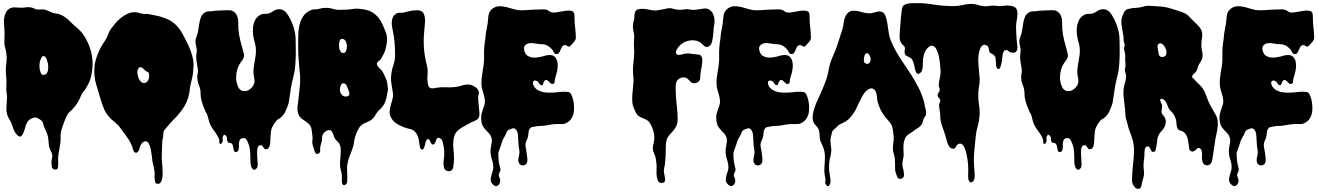

<svg xmlns="http://www.w3.org/2000/svg" viewBox="-20 -781 8445 1230"><path d="M238 -395Q234 -385 233 -366.5Q232 -348 235.5 -331.5Q239 -315 247.5 -305.5Q256 -296 272 -305Q276 -307 277 -308L280 -313Q285 -319 287 -330Q289 -341 289 -353.5Q289 -366 286 -379Q283 -392 279 -402Q271 -420 260 -422Q249 -424 238 -395ZM18 -352Q20 -373 22 -392.5Q24 -412 21 -435Q19 -455 13.5 -472.5Q8 -490 8 -510Q8 -531 9 -553Q10 -575 8 -595Q7 -611 5.5 -629Q4 -647 6.5 -664.5Q9 -682 16 -697.5Q23 -713 38 -724Q52 -734 72.5 -733.5Q93 -733 110 -732Q128 -731 147.5 -734Q167 -737 184 -732Q192 -730 198.5 -726.5Q205 -723 213 -721Q223 -719 232.5 -720Q242 -721 252 -721Q269 -721 288 -711.5Q307 -702 325 -697Q334 -695 342.5 -694Q351 -693 360 -690Q375 -685 389 -676Q403 -667 416 -656Q425 -648 433 -639.5Q441 -631 450 -623Q474 -603 491.5 -586Q509 -569 525 -542Q554 -493 566 -439Q574 -401 573 -363.5Q572 -326 562 -286Q557 -265 548.5 -248Q540 -231 529 -213Q524 -206 520 -200.5Q516 -195 510 -188Q504 -180 501 -172.5Q498 -165 494 -156Q486 -137 473 -117.5Q460 -98 446 -83Q438 -74 429 -66.5Q420 -59 413 -49Q408 -41 403.5 -30Q399 -19 395 -9Q394 -7 393 -4.5Q392 -2 391 0Q386 14 381 29Q376 44 372 58Q367 77 368 95.5Q369 114 367 133Q364 157 359 181.5Q354 206 352 231Q352 236 352.5 246Q353 256 353 266.5Q353 277 352 286.5Q351 296 348 300Q343 306 334 305.5Q325 305 319 300Q312 294 311.5 285Q311 276 310 268Q308 250 313 233Q318 216 311 199Q306 186 300 174Q294 162 293 148Q292 129 289.5 108.5Q287 88 280 71Q275 59 269.5 48Q264 37 260 25Q257 14 255 6Q253 -2 244 -10Q232 -19 219.5 -25Q207 -31 192 -26Q178 -22 167 -12.5Q156 -3 150 11Q146 19 143 30.5Q140 42 136 54Q132 66 127 76.5Q122 87 114 92Q108 96 100.5 92Q93 88 86.5 80.5Q80 73 75 64Q70 55 68 50Q65 42 62 33Q59 24 56 16Q51 1 42.5 -12Q34 -25 29 -39Q20 -62 21 -88.5Q22 -115 24 -139Q27 -162 22 -188Q19 -208 20.5 -229Q22 -250 21 -270Q20 -290 18 -310Q16 -330 18 -352Z M636 -495Q644 -507 651.5 -518.5Q659 -530 665 -543Q671 -557 676 -569.5Q681 -582 690 -595Q703 -613 719 -632Q735 -651 754.5 -666.5Q774 -682 796 -692.5Q818 -703 842 -703Q854 -703 864.5 -700Q875 -697 886 -694Q899 -691 911 -691.5Q923 -692 935 -690Q956 -686 978.5 -681.5Q1001 -677 1022.5 -670Q1044 -663 1063.5 -653Q1083 -643 1100 -628Q1129 -601 1148 -566.5Q1167 -532 1184 -497Q1194 -476 1202 -454Q1210 -432 1215 -409Q1221 -386 1220 -364Q1219 -342 1217 -318Q1215 -297 1210 -278Q1205 -259 1201 -239Q1197 -221 1195 -202Q1193 -183 1188 -165Q1177 -122 1151.5 -85Q1126 -48 1094 -17Q1089 -12 1084.5 -7Q1080 -2 1075 3Q1069 10 1063.5 16.5Q1058 23 1052 30L1038 46Q1031 54 1028 63Q1026 72 1026 81.5Q1026 91 1024 100Q1022 109 1020.5 117Q1019 125 1019 133Q1019 159 1017.5 183Q1016 207 1016 233Q1016 239 1017.5 254.5Q1019 270 1020.5 289Q1022 308 1022 328.5Q1022 349 1018.5 365Q1015 381 1007.5 390Q1000 399 986 396Q976 394 974 385Q972 376 971 368Q969 354 970.5 339.5Q972 325 969 311Q967 299 964.5 287Q962 275 959 264Q956 253 955.5 242.5Q955 232 953 221Q950 201 946.5 179Q943 157 934 140Q923 120 907 125Q891 130 882 147Q879 152 876.5 162Q874 172 870 181Q866 190 859.5 195Q853 200 843 195Q837 192 833 178.5Q829 165 827 158Q815 126 793.5 97.5Q772 69 752 40Q740 22 723 8.5Q706 -5 691 -19Q659 -51 645.5 -85Q632 -119 620 -160Q608 -201 596 -241Q584 -281 584 -326Q584 -371 598.5 -414Q613 -457 636 -495ZM866 -342Q861 -334 860.5 -322.5Q860 -311 862.5 -298.5Q865 -286 870 -275.5Q875 -265 881 -259Q889 -251 897 -249.5Q905 -248 912.5 -251Q920 -254 925.5 -261Q931 -268 933 -277Q935 -284 935.5 -292.5Q936 -301 934 -308Q931 -319 927.5 -319.5Q924 -320 916 -325Q911 -328 905 -334.5Q899 -341 892 -345.5Q885 -350 878.5 -350.5Q872 -351 866 -342Z M1247 -340Q1242 -370 1238.5 -393.5Q1235 -417 1240 -448Q1241 -458 1240 -466.5Q1239 -475 1237 -483.5Q1235 -492 1233.5 -500Q1232 -508 1232 -518Q1233 -532 1238 -543.5Q1243 -555 1247 -571Q1250 -585 1252.5 -603.5Q1255 -622 1258.5 -640.5Q1262 -659 1269.5 -675Q1277 -691 1291 -700Q1302 -708 1316 -708Q1330 -708 1343 -710Q1363 -713 1383 -713.5Q1403 -714 1423 -715Q1440 -716 1454 -715Q1468 -714 1482 -703Q1494 -692 1499 -679Q1504 -666 1505.5 -652Q1507 -638 1506.5 -623Q1506 -608 1507 -594Q1511 -555 1520.5 -517.5Q1530 -480 1541 -442Q1545 -429 1543 -419.5Q1541 -410 1536.5 -402Q1532 -394 1525.5 -386Q1519 -378 1513 -368Q1496 -336 1493 -296.5Q1490 -257 1506 -224Q1514 -207 1527.5 -201Q1541 -195 1556 -198Q1571 -201 1584 -211.5Q1597 -222 1604 -236Q1609 -246 1610 -253.5Q1611 -261 1610.5 -268.5Q1610 -276 1608 -284Q1606 -292 1605 -301Q1602 -321 1604.5 -340.5Q1607 -360 1610 -379Q1613 -399 1616 -415Q1619 -431 1619.5 -446Q1620 -461 1618.5 -476.5Q1617 -492 1611 -512Q1605 -532 1601.5 -557.5Q1598 -583 1601 -607.5Q1604 -632 1614.5 -652.5Q1625 -673 1646 -685Q1660 -693 1675.5 -692Q1691 -691 1705 -696Q1719 -701 1731 -710Q1743 -719 1759 -721Q1795 -726 1817 -696Q1841 -663 1857 -618Q1873 -573 1874 -532Q1875 -490 1875 -449.5Q1875 -409 1872 -368Q1870 -330 1861 -296Q1852 -262 1845 -225Q1841 -203 1838.5 -181.5Q1836 -160 1832 -138Q1831 -133 1830.5 -127.5Q1830 -122 1828 -117Q1821 -94 1810 -70Q1799 -46 1780 -29Q1773 -23 1765 -19Q1757 -15 1751 -8Q1744 0 1737 10.5Q1730 21 1725 31Q1719 42 1717 55.5Q1715 69 1714 81Q1712 99 1712 120Q1712 141 1706 158Q1704 165 1696.5 171Q1689 177 1681 175Q1675 174 1672 170L1666 161Q1663 156 1659.5 152.5Q1656 149 1651 149Q1633 149 1629.5 168.5Q1626 188 1627.5 213Q1629 238 1630.5 262.5Q1632 287 1625 296Q1617 306 1610.5 306.5Q1604 307 1599 302Q1594 297 1590.5 288.5Q1587 280 1586 272Q1584 256 1584 240Q1584 224 1583.5 208Q1583 192 1581 176Q1579 160 1573 144Q1568 130 1560.5 115.5Q1553 101 1534 104Q1523 106 1519 111.5Q1515 117 1512 128Q1510 135 1510.5 145Q1511 155 1510.5 164.5Q1510 174 1507 182Q1504 190 1495 192Q1485 195 1481 188.5Q1477 182 1476 172L1472 154Q1471 144 1465 139Q1458 134 1450.5 134.5Q1443 135 1438 126Q1433 118 1434.5 109.5Q1436 101 1431 93Q1424 82 1417.5 83Q1411 84 1408 93Q1404 103 1406.5 113Q1409 123 1403 132Q1401 135 1398 139Q1395 143 1390 140Q1385 138 1385 132V121Q1385 115 1382.5 109Q1380 103 1378 98Q1373 88 1367 78.5Q1361 69 1354 60Q1322 21 1313 -28Q1310 -44 1303.5 -54Q1297 -64 1292 -77Q1281 -103 1273 -129.5Q1265 -156 1265 -185Q1265 -210 1255 -233.5Q1245 -257 1244 -283Q1243 -300 1246.5 -312Q1250 -324 1247 -340Z M1896 -364Q1890 -424 1890 -484Q1890 -515 1890.5 -550.5Q1891 -586 1898 -618.5Q1905 -651 1922.5 -677Q1940 -703 1973 -717Q1981 -720 1987 -720.5Q1993 -721 2001 -721Q2009 -721 2016 -722.5Q2023 -724 2031 -726Q2045 -730 2061.5 -730.5Q2078 -731 2092 -729Q2100 -728 2108 -725.5Q2116 -723 2124 -721Q2141 -717 2159 -718Q2177 -719 2194 -719Q2215 -719 2236 -723Q2257 -727 2278 -725Q2310 -723 2339 -714Q2368 -705 2391 -682Q2413 -661 2426.5 -632.5Q2440 -604 2451 -576Q2462 -547 2459 -515Q2456 -483 2446 -454Q2441 -440 2434 -427.5Q2427 -415 2420 -403Q2417 -398 2412 -395L2404 -388Q2399 -384 2396 -379.5Q2393 -375 2395 -368Q2397 -358 2407.5 -348Q2418 -338 2425 -330Q2434 -318 2441 -302.5Q2448 -287 2454 -273Q2459 -260 2461.5 -244Q2464 -228 2465 -214Q2466 -206 2464 -197Q2462 -188 2460 -180V-178Q2459 -167 2456.5 -157.5Q2454 -148 2451 -138Q2444 -114 2426 -93Q2421 -86 2413.5 -80Q2406 -74 2400 -67Q2394 -59 2389 -50.5Q2384 -42 2379 -34Q2368 -18 2353.5 -9.5Q2339 -1 2321 6Q2292 17 2277.5 42.5Q2263 68 2255 96Q2251 109 2249.5 121.5Q2248 134 2245 147Q2242 161 2237 174.5Q2232 188 2227 201Q2221 217 2215.5 231.5Q2210 246 2207 263Q2202 284 2203.5 306.5Q2205 329 2205 352Q2205 365 2204 382Q2203 399 2189 404Q2181 407 2177 403Q2173 399 2171.5 392.5Q2170 386 2170 378V365Q2172 339 2165 316Q2158 293 2158 267Q2158 253 2159.5 239.5Q2161 226 2162 212Q2163 197 2163 180Q2163 163 2158 149Q2154 136 2145 128Q2136 120 2128 110Q2120 99 2116.5 84.5Q2113 70 2104 59Q2098 53 2091 52.5Q2084 52 2076.5 55Q2069 58 2062.5 63.5Q2056 69 2052 74Q2043 87 2043.5 103Q2044 119 2039 133Q2036 143 2033.5 152.5Q2031 162 2031 173V188Q2031 196 2023 201Q2015 207 2009 205Q2003 203 1999.5 197Q1996 191 1993.5 183.5Q1991 176 1990 170Q1988 162 1985 153.5Q1982 145 1981 136Q1980 125 1981.5 114.5Q1983 104 1982 93Q1980 71 1976 48Q1972 25 1955 10Q1946 2 1936 -4.5Q1926 -11 1917 -17.5Q1908 -24 1901 -33Q1894 -42 1890 -54Q1883 -77 1886.5 -100.5Q1890 -124 1892 -147Q1895 -179 1899 -210Q1903 -241 1903 -273Q1903 -296 1900.5 -318.5Q1898 -341 1896 -364ZM2158 -199Q2160 -182 2173 -170.5Q2186 -159 2205 -164Q2213 -166 2216 -171Q2219 -176 2218 -183Q2217 -190 2214.5 -197Q2212 -204 2210 -210Q2207 -218 2201 -231.5Q2195 -245 2184 -247Q2175 -249 2170 -244Q2165 -239 2162 -230.5Q2159 -222 2158 -213.5Q2157 -205 2158 -199ZM2152 -478Q2153 -464 2162.5 -450Q2172 -436 2188 -444Q2193 -447 2196 -453Q2199 -459 2200.5 -466.5Q2202 -474 2202.5 -481.5Q2203 -489 2202 -494Q2201 -500 2198.5 -507.5Q2196 -515 2192 -521Q2188 -527 2181.5 -530Q2175 -533 2167 -531Q2159 -529 2157 -522.5Q2155 -516 2153 -508Q2152 -503 2152 -498V-488Z M2486 -298Q2489 -332 2500 -363.5Q2511 -395 2511 -430Q2511 -468 2508 -506Q2505 -544 2497 -581Q2494 -595 2491.5 -611Q2489 -627 2490 -642.5Q2491 -658 2497 -671Q2503 -684 2517 -693Q2528 -700 2541.5 -699Q2555 -698 2567 -701Q2581 -704 2593.5 -707.5Q2606 -711 2620 -713Q2632 -714 2643.5 -715Q2655 -716 2665.5 -714Q2676 -712 2684.5 -706Q2693 -700 2697 -687Q2705 -664 2702.5 -635Q2700 -606 2698 -583Q2692 -526 2696 -472.5Q2700 -419 2714 -365Q2722 -336 2719 -307Q2716 -278 2720 -248Q2722 -233 2727 -225.5Q2732 -218 2740 -216Q2748 -214 2758 -215.5Q2768 -217 2779 -219Q2807 -224 2834.5 -222Q2862 -220 2891 -223Q2916 -225 2938.5 -233Q2961 -241 2987 -239Q3003 -237 3021.5 -225.5Q3040 -214 3046 -198Q3050 -188 3047.5 -181.5Q3045 -175 3044 -166Q3042 -152 3044 -136.5Q3046 -121 3047 -106Q3047 -98 3048.5 -86Q3050 -74 3051 -62Q3052 -50 3050.5 -39Q3049 -28 3043 -21Q3036 -13 3020.5 -6.5Q3005 0 2995 5L2941 35Q2898 59 2889 95Q2880 131 2885 176Q2888 202 2888.5 234Q2889 266 2883 292Q2880 306 2871 311.5Q2862 317 2852 316Q2842 315 2833.5 307.5Q2825 300 2823 286Q2819 265 2822.5 244.5Q2826 224 2826 204Q2826 192 2825 180Q2824 168 2822 156Q2820 144 2816 128.5Q2812 113 2801 106Q2794 101 2787 102Q2780 103 2776 111Q2773 118 2771 125Q2769 132 2764 139Q2759 147 2752.5 145Q2746 143 2741 136Q2737 130 2735 122.5Q2733 115 2725 111Q2719 108 2715.5 112.5Q2712 117 2709 123.5Q2706 130 2704.5 137.5Q2703 145 2702 148Q2700 153 2698 161.5Q2696 170 2691 174Q2685 179 2680.5 177Q2676 175 2673.5 170.5Q2671 166 2669.5 159.5Q2668 153 2668 149Q2666 132 2662.5 113Q2659 94 2650 78Q2641 63 2630.5 55.5Q2620 48 2606 45Q2602 44 2598 43.5Q2594 43 2589 41Q2559 33 2528 15.5Q2497 -2 2483 -32Q2474 -51 2476.5 -70.5Q2479 -90 2484 -109Q2489 -128 2494.5 -147Q2500 -166 2497 -186Q2493 -215 2488 -242Q2483 -269 2486 -298Z M3078 -363Q3082 -391 3081 -419.5Q3080 -448 3082 -477Q3083 -491 3085 -505L3089 -533Q3091 -559 3095 -582Q3099 -605 3104 -630Q3106 -643 3106.5 -655.5Q3107 -668 3109 -680Q3111 -692 3116 -703Q3121 -714 3132 -723Q3153 -740 3176 -741Q3199 -742 3223 -736Q3247 -730 3271 -722.5Q3295 -715 3317 -715Q3343 -715 3371.5 -717.5Q3400 -720 3428 -720Q3442 -720 3456.5 -721Q3471 -722 3483 -718Q3494 -714 3500 -708.5Q3506 -703 3519 -701Q3533 -699 3556.5 -704Q3580 -709 3602.5 -712Q3625 -715 3642 -711Q3659 -707 3660 -685Q3661 -668 3661 -651.5Q3661 -635 3663 -618Q3668 -580 3669 -542Q3670 -528 3659 -514.5Q3648 -501 3638 -491Q3634 -487 3630.5 -484.5Q3627 -482 3621 -483Q3615 -484 3611 -488Q3607 -492 3601 -492Q3587 -492 3581 -482Q3575 -472 3570.5 -460.5Q3566 -449 3559.5 -440.5Q3553 -432 3538 -436Q3532 -438 3529 -444Q3526 -450 3523 -455Q3520 -461 3516 -465L3507 -474Q3484 -498 3449 -498Q3436 -498 3421.5 -500.5Q3407 -503 3392.5 -504.5Q3378 -506 3365.5 -503Q3353 -500 3344 -490Q3336 -481 3337 -467.5Q3338 -454 3344 -443Q3351 -428 3364.5 -421Q3378 -414 3393.5 -412.5Q3409 -411 3425 -413.5Q3441 -416 3454 -419Q3463 -422 3474.5 -425Q3486 -428 3497 -428.5Q3508 -429 3518 -426.5Q3528 -424 3536 -415Q3547 -402 3550.5 -385Q3554 -368 3552.5 -350Q3551 -332 3546.5 -314.5Q3542 -297 3537 -282Q3534 -271 3533.5 -258Q3533 -245 3520 -243Q3512 -242 3505.5 -249Q3499 -256 3492.5 -262Q3486 -268 3479 -269Q3472 -270 3464 -257Q3461 -252 3460.5 -246.5Q3460 -241 3455 -237Q3450 -234 3446.5 -235Q3443 -236 3439.5 -240Q3436 -244 3433 -248Q3430 -252 3428 -255Q3422 -263 3410.5 -265Q3399 -267 3394 -255Q3392 -248 3395 -240Q3398 -232 3401 -227Q3411 -212 3426 -203.5Q3441 -195 3457.5 -191.5Q3474 -188 3492 -187.5Q3510 -187 3526 -188Q3551 -190 3575.5 -192.5Q3600 -195 3625 -191H3623Q3633 -188 3639 -177Q3646 -163 3650.5 -146Q3655 -129 3656.5 -111Q3658 -93 3657 -75Q3656 -57 3651 -43Q3639 -8 3608 7Q3599 12 3590.5 13Q3582 14 3571 14Q3562 14 3553.5 13.5Q3545 13 3535 14Q3511 16 3486.5 21Q3462 26 3437 26Q3423 26 3410 29Q3399 31 3389 33Q3379 35 3372 46Q3366 57 3365.5 70Q3365 83 3362 95Q3360 106 3354.5 116.5Q3349 127 3347 138Q3345 150 3347.5 162.5Q3350 175 3352 186Q3354 195 3354.5 204.5Q3355 214 3357 224Q3358 231 3358.5 239Q3359 247 3358 254Q3356 265 3349 271Q3342 277 3333.5 278.5Q3325 280 3316.5 276Q3308 272 3304 262Q3298 248 3301.5 233.5Q3305 219 3307 205Q3309 189 3306 175.5Q3303 162 3302 147Q3301 139 3301 132Q3301 125 3300 117Q3299 109 3299 99Q3299 89 3297.5 79Q3296 69 3292.5 60.5Q3289 52 3282 46Q3274 39 3264 41.5Q3254 44 3245 48Q3229 54 3224.5 68.5Q3220 83 3211 96Q3200 113 3195 131Q3190 149 3182 169Q3180 176 3177.5 182.5Q3175 189 3173 196Q3171 205 3172.5 215.5Q3174 226 3174 237Q3174 253 3179 273Q3181 284 3184.5 295.5Q3188 307 3183 318Q3180 326 3177 331Q3174 336 3176 346Q3177 352 3180 358Q3183 364 3184 371Q3186 379 3182 390Q3178 401 3171 406Q3161 414 3151.5 410Q3142 406 3135 398Q3122 383 3123.5 367.5Q3125 352 3130 335Q3134 322 3137.5 310.5Q3141 299 3140 285Q3139 269 3135.5 255Q3132 241 3127 226Q3118 192 3126 155Q3128 143 3130 131.5Q3132 120 3130 108Q3125 85 3111 71.5Q3097 58 3083 41Q3069 24 3065 2.5Q3061 -19 3063 -40Q3065 -54 3069.5 -68.5Q3074 -83 3079 -96Q3086 -113 3086.5 -127.5Q3087 -142 3083 -159Q3078 -181 3071 -202.5Q3064 -224 3064 -247Q3064 -276 3069 -305Q3074 -334 3078 -363Z M4042 -428Q4044 -453 4042 -477Q4040 -501 4042 -526Q4045 -552 4039 -576.5Q4033 -601 4035 -626Q4036 -634 4038.5 -642.5Q4041 -651 4043 -659Q4044 -667 4044 -676Q4044 -685 4046 -694Q4050 -716 4066.5 -721Q4083 -726 4105 -724Q4127 -722 4149 -717Q4171 -712 4186 -714Q4203 -716 4221 -720Q4239 -724 4255 -727Q4275 -731 4294 -724.5Q4313 -718 4333 -718Q4344 -718 4354 -719Q4364 -720 4375 -722Q4386 -723 4394 -721Q4402 -719 4413 -718Q4433 -717 4451 -720.5Q4469 -724 4487 -726Q4508 -729 4523 -720Q4538 -711 4546 -695.5Q4554 -680 4556.5 -661.5Q4559 -643 4556 -626Q4552 -606 4551 -588Q4550 -570 4548 -550Q4546 -535 4542.5 -517.5Q4539 -500 4527 -489Q4519 -481 4512 -480Q4505 -479 4498.5 -482.5Q4492 -486 4485.5 -492Q4479 -498 4473 -504Q4462 -514 4447 -518.5Q4432 -523 4416 -523Q4400 -523 4384.5 -518.5Q4369 -514 4357 -507Q4343 -499 4329.5 -483.5Q4316 -468 4311.5 -454Q4307 -440 4315.5 -432.5Q4324 -425 4354 -434Q4374 -440 4391.5 -438.5Q4409 -437 4430 -434Q4441 -432 4453.5 -431.5Q4466 -431 4473 -420Q4481 -407 4479 -387Q4477 -367 4475 -354Q4472 -336 4469 -319.5Q4466 -303 4466 -284Q4466 -267 4453 -256.5Q4440 -246 4422 -248Q4413 -249 4407 -254.5Q4401 -260 4395.5 -266Q4390 -272 4384 -277Q4378 -282 4370 -284Q4354 -288 4336 -279.5Q4318 -271 4313 -255Q4307 -234 4308.5 -203Q4310 -172 4311 -150Q4313 -125 4316 -101Q4319 -77 4320 -51Q4322 -25 4320.5 -3.5Q4319 18 4305 40Q4294 57 4277.5 73.5Q4261 90 4253 108Q4247 123 4246 143.5Q4245 164 4245 180Q4245 199 4244 218Q4243 237 4241 257Q4240 274 4235.5 292Q4231 310 4234 328Q4235 334 4237.5 343.5Q4240 353 4241 362.5Q4242 372 4239 380Q4236 388 4226 390Q4206 395 4197.5 381Q4189 367 4187 347Q4185 327 4186 306Q4187 285 4186 275Q4184 261 4183 248.5Q4182 236 4178 222Q4174 210 4169 198.5Q4164 187 4162 175Q4161 163 4164 151.5Q4167 140 4169 128Q4174 102 4169.5 76Q4165 50 4154 27Q4142 0 4127.5 -9.5Q4113 -19 4087 -29Q4065 -37 4054 -59Q4042 -82 4036 -100Q4030 -118 4030 -145Q4030 -169 4032.5 -192.5Q4035 -216 4037 -240Q4040 -265 4037.5 -287Q4035 -309 4035 -333Q4035 -357 4038 -380.5Q4041 -404 4042 -428Z M4584 -363Q4588 -391 4587 -419.5Q4586 -448 4588 -477Q4589 -491 4591 -505L4595 -533Q4597 -559 4601 -582Q4605 -605 4610 -630Q4612 -643 4612.5 -655.5Q4613 -668 4615 -680Q4617 -692 4622 -703Q4627 -714 4638 -723Q4659 -740 4682 -741Q4705 -742 4729 -736Q4753 -730 4777 -722.5Q4801 -715 4823 -715Q4849 -715 4877.5 -717.5Q4906 -720 4934 -720Q4948 -720 4962.5 -721Q4977 -722 4989 -718Q5000 -714 5006 -708.5Q5012 -703 5025 -701Q5039 -699 5062.5 -704Q5086 -709 5108.5 -712Q5131 -715 5148 -711Q5165 -707 5166 -685Q5167 -668 5167 -651.5Q5167 -635 5169 -618Q5174 -580 5175 -542Q5176 -528 5165 -514.5Q5154 -501 5144 -491Q5140 -487 5136.5 -484.5Q5133 -482 5127 -483Q5121 -484 5117 -488Q5113 -492 5107 -492Q5093 -492 5087 -482Q5081 -472 5076.5 -460.5Q5072 -449 5065.5 -440.5Q5059 -432 5044 -436Q5038 -438 5035 -444Q5032 -450 5029 -455Q5026 -461 5022 -465L5013 -474Q4990 -498 4955 -498Q4942 -498 4927.5 -500.5Q4913 -503 4898.5 -504.5Q4884 -506 4871.5 -503Q4859 -500 4850 -490Q4842 -481 4843 -467.5Q4844 -454 4850 -443Q4857 -428 4870.5 -421Q4884 -414 4899.5 -412.5Q4915 -411 4931 -413.5Q4947 -416 4960 -419Q4969 -422 4980.5 -425Q4992 -428 5003 -428.5Q5014 -429 5024 -426.5Q5034 -424 5042 -415Q5053 -402 5056.5 -385Q5060 -368 5058.5 -350Q5057 -332 5052.5 -314.5Q5048 -297 5043 -282Q5040 -271 5039.5 -258Q5039 -245 5026 -243Q5018 -242 5011.5 -249Q5005 -256 4998.5 -262Q4992 -268 4985 -269Q4978 -270 4970 -257Q4967 -252 4966.5 -246.5Q4966 -241 4961 -237Q4956 -234 4952.5 -235Q4949 -236 4945.5 -240Q4942 -244 4939 -248Q4936 -252 4934 -255Q4928 -263 4916.5 -265Q4905 -267 4900 -255Q4898 -248 4901 -240Q4904 -232 4907 -227Q4917 -212 4932 -203.5Q4947 -195 4963.5 -191.5Q4980 -188 4998 -187.5Q5016 -187 5032 -188Q5057 -190 5081.5 -192.5Q5106 -195 5131 -191H5129Q5139 -188 5145 -177Q5152 -163 5156.5 -146Q5161 -129 5162.5 -111Q5164 -93 5163 -75Q5162 -57 5157 -43Q5145 -8 5114 7Q5105 12 5096.5 13Q5088 14 5077 14Q5068 14 5059.5 13.5Q5051 13 5041 14Q5017 16 4992.5 21Q4968 26 4943 26Q4929 26 4916 29Q4905 31 4895 33Q4885 35 4878 46Q4872 57 4871.5 70Q4871 83 4868 95Q4866 106 4860.5 116.5Q4855 127 4853 138Q4851 150 4853.5 162.5Q4856 175 4858 186Q4860 195 4860.5 204.5Q4861 214 4863 224Q4864 231 4864.5 239Q4865 247 4864 254Q4862 265 4855 271Q4848 277 4839.5 278.5Q4831 280 4822.5 276Q4814 272 4810 262Q4804 248 4807.5 233.5Q4811 219 4813 205Q4815 189 4812 175.5Q4809 162 4808 147Q4807 139 4807 132Q4807 125 4806 117Q4805 109 4805 99Q4805 89 4803.5 79Q4802 69 4798.5 60.5Q4795 52 4788 46Q4780 39 4770 41.5Q4760 44 4751 48Q4735 54 4730.5 68.5Q4726 83 4717 96Q4706 113 4701 131Q4696 149 4688 169Q4686 176 4683.5 182.5Q4681 189 4679 196Q4677 205 4678.5 215.5Q4680 226 4680 237Q4680 253 4685 273Q4687 284 4690.5 295.5Q4694 307 4689 318Q4686 326 4683 331Q4680 336 4682 346Q4683 352 4686 358Q4689 364 4690 371Q4692 379 4688 390Q4684 401 4677 406Q4667 414 4657.5 410Q4648 406 4641 398Q4628 383 4629.5 367.5Q4631 352 4636 335Q4640 322 4643.5 310.5Q4647 299 4646 285Q4645 269 4641.5 255Q4638 241 4633 226Q4624 192 4632 155Q4634 143 4636 131.5Q4638 120 4636 108Q4631 85 4617 71.5Q4603 58 4589 41Q4575 24 4571 2.5Q4567 -19 4569 -40Q4571 -54 4575.5 -68.5Q4580 -83 4585 -96Q4592 -113 4592.5 -127.5Q4593 -142 4589 -159Q4584 -181 4577 -202.5Q4570 -224 4570 -247Q4570 -276 4575 -305Q4580 -334 4584 -363Z M5289 -336Q5297 -380 5314.5 -418Q5332 -456 5346 -498L5362 -548L5378 -598Q5381 -610 5383 -622.5Q5385 -635 5387 -647Q5389 -659 5393.5 -670.5Q5398 -682 5406 -692Q5419 -708 5435.5 -711Q5452 -714 5469 -711Q5486 -708 5504.5 -702.5Q5523 -697 5541 -696Q5559 -694 5576 -699.5Q5593 -705 5607.5 -707Q5622 -709 5634 -703Q5646 -697 5655 -672Q5661 -653 5664 -634Q5667 -615 5669.5 -596.5Q5672 -578 5675.5 -559Q5679 -540 5687 -521Q5701 -486 5719.5 -453.5Q5738 -421 5759 -389.5Q5780 -358 5801 -327Q5822 -296 5841 -263Q5853 -242 5864 -220.5Q5875 -199 5884 -176Q5889 -162 5893.5 -149Q5898 -136 5901 -122Q5903 -115 5903.5 -108.5Q5904 -102 5906 -95Q5907 -90 5909 -84.5Q5911 -79 5912 -74Q5914 -60 5912 -46Q5910 -39 5907 -35.5Q5904 -32 5900 -26Q5895 -17 5893.5 -7Q5892 3 5886 13Q5881 21 5874 28Q5867 35 5859 40Q5845 48 5833 57.5Q5821 67 5807 75Q5793 83 5786 92.5Q5779 102 5774 117Q5769 131 5768 146.5Q5767 162 5768 177.5Q5769 193 5769 208.5Q5769 224 5765 239Q5760 258 5761 273.5Q5762 289 5767 306Q5770 317 5771 334Q5772 351 5764 359Q5759 363 5750.5 364.5Q5742 366 5737 363Q5731 360 5727 349.5Q5723 339 5721 333Q5714 316 5714 300V266Q5714 250 5712.5 235Q5711 220 5706 205Q5700 188 5700 169.5Q5700 151 5703 133Q5707 114 5705 96Q5703 78 5701 59Q5699 48 5697.5 38.5Q5696 29 5691 20Q5686 9 5677.5 -1Q5669 -11 5661 -20Q5652 -29 5642 -44Q5628 -63 5619 -83Q5610 -103 5603 -126Q5600 -135 5599.5 -145Q5599 -155 5597.5 -165.5Q5596 -176 5594 -185Q5592 -194 5586 -201Q5571 -220 5554 -213.5Q5537 -207 5523 -192Q5512 -179 5503 -162.5Q5494 -146 5485.5 -128.5Q5477 -111 5469.5 -94Q5462 -77 5453 -63Q5442 -46 5429 -30.5Q5416 -15 5399 -4Q5391 1 5382.5 5Q5374 9 5366 13Q5353 18 5343.5 29Q5334 40 5323 48Q5312 56 5309.5 69.5Q5307 83 5303 96Q5300 107 5300 118.5Q5300 130 5301.5 142Q5303 154 5304.5 165.5Q5306 177 5305 188Q5304 206 5299.5 222Q5295 238 5293 255Q5291 275 5291 295Q5291 315 5295 334Q5297 347 5299.5 362.5Q5302 378 5299 392Q5298 395 5295 402Q5292 409 5288 411Q5282 414 5276 407.5Q5270 401 5268 396Q5266 391 5267 383.5Q5268 376 5268 370Q5268 364 5267 357.5Q5266 351 5264 344Q5260 322 5261 300.5Q5262 279 5263.5 257.5Q5265 236 5264.5 214.5Q5264 193 5257 172Q5253 161 5248.5 150.5Q5244 140 5239 129Q5231 111 5231 91.5Q5231 72 5226 52Q5223 43 5217.5 36Q5212 29 5206 22.5Q5200 16 5195 8.5Q5190 1 5188 -9Q5184 -28 5187.5 -49Q5191 -70 5198 -91Q5205 -112 5214 -131.5Q5223 -151 5231 -169Q5250 -211 5265.5 -250.5Q5281 -290 5289 -336ZM5514 -394Q5514 -379 5527.5 -373.5Q5541 -368 5551 -380Q5556 -386 5557 -393.5Q5558 -401 5557 -409Q5556 -414 5553.5 -420.5Q5551 -427 5547 -432.5Q5543 -438 5537.5 -440Q5532 -442 5525 -437Q5522 -435 5520 -429.5Q5518 -424 5516.5 -417Q5515 -410 5514.5 -403.5Q5514 -397 5514 -394Z M5746 -603Q5749 -627 5750 -651Q5751 -675 5755 -699Q5757 -708 5757.5 -719.5Q5758 -731 5763 -739Q5769 -749 5781 -753.5Q5793 -758 5806.5 -759.5Q5820 -761 5833 -761H5857Q5885 -761 5912.5 -758.5Q5940 -756 5967 -751Q6028 -742 6090 -742Q6118 -742 6143 -748Q6168 -754 6195 -756Q6221 -757 6245.5 -749Q6270 -741 6297 -741Q6308 -741 6318.5 -743Q6329 -745 6340 -745Q6355 -745 6370 -743Q6385 -741 6400 -743Q6414 -745 6426.5 -745.5Q6439 -746 6453 -744Q6480 -740 6489.5 -727.5Q6499 -715 6498 -688Q6497 -668 6493 -648Q6489 -628 6489 -608Q6489 -587 6490.5 -566Q6492 -545 6493 -524Q6494 -510 6497 -491Q6500 -472 6495 -459Q6490 -445 6475 -443.5Q6460 -442 6448 -448Q6441 -452 6435 -457.5Q6429 -463 6419 -459Q6412 -456 6408.5 -448Q6405 -440 6403 -430Q6401 -420 6400.5 -410Q6400 -400 6399 -393Q6398 -389 6396 -377.5Q6394 -366 6390.5 -355.5Q6387 -345 6381 -340Q6375 -335 6367 -345Q6362 -350 6361.5 -363Q6361 -376 6360 -384Q6358 -396 6358 -406Q6358 -416 6350 -425Q6342 -434 6332 -437.5Q6322 -441 6317 -454Q6315 -460 6314.5 -465Q6314 -470 6313 -474.5Q6312 -479 6309.5 -483Q6307 -487 6301 -490Q6284 -499 6273.5 -489.5Q6263 -480 6257 -463.5Q6251 -447 6249 -428.5Q6247 -410 6247 -401Q6247 -373 6250 -345.5Q6253 -318 6255 -290Q6258 -261 6253 -234.5Q6248 -208 6247 -179Q6246 -144 6252 -108.5Q6258 -73 6255 -37Q6253 -4 6243.5 27.5Q6234 59 6231 91Q6229 114 6226.5 136.5Q6224 159 6222 182Q6220 206 6219 229Q6218 252 6220 278Q6221 298 6223 319Q6225 340 6223 360Q6223 366 6219 373Q6215 380 6210 384Q6205 388 6199 387.5Q6193 387 6188 379Q6182 368 6182 347Q6182 326 6183 314Q6183 307 6182.5 288.5Q6182 270 6179 248Q6176 226 6171 203.5Q6166 181 6158.5 164.5Q6151 148 6140 141.5Q6129 135 6114 145Q6109 148 6106.5 154Q6104 160 6101 164.5Q6098 169 6093 171Q6088 173 6078 170Q6066 166 6059.5 155.5Q6053 145 6048.5 132Q6044 119 6041 105.5Q6038 92 6035 83Q6024 50 6013.5 20.5Q6003 -9 6003 -45Q6003 -61 5999.5 -77Q5996 -93 5996 -107Q5996 -115 6000.5 -123.5Q6005 -132 6003 -141Q6002 -149 5995.5 -153Q5989 -157 5987 -168Q5986 -179 5992.5 -186.5Q5999 -194 6000 -204Q6001 -213 5997.5 -219.5Q5994 -226 5994 -234Q5994 -250 5998.5 -269.5Q6003 -289 6005 -309Q6006 -316 6005 -336.5Q6004 -357 6001 -381.5Q5998 -406 5992 -430Q5986 -454 5976.5 -469.5Q5967 -485 5953 -488Q5939 -491 5921 -472Q5914 -465 5908.5 -454.5Q5903 -444 5899.5 -432Q5896 -420 5894 -408Q5892 -396 5892 -386V-367Q5892 -357 5890.5 -346.5Q5889 -336 5885.5 -327Q5882 -318 5874 -313Q5863 -305 5856 -310Q5849 -315 5845.5 -325Q5842 -335 5840 -347Q5838 -359 5836 -366Q5832 -379 5827 -392.5Q5822 -406 5808 -413Q5793 -420 5784 -425.5Q5775 -431 5775 -451Q5775 -458 5776.5 -465Q5778 -472 5776 -478Q5774 -485 5768 -489.5Q5762 -494 5758 -499Q5742 -520 5743 -549.5Q5744 -579 5746 -603Z M6525 -340Q6520 -370 6516.5 -393.5Q6513 -417 6518 -448Q6519 -458 6518 -466.5Q6517 -475 6515 -483.5Q6513 -492 6511.5 -500Q6510 -508 6510 -518Q6511 -532 6516 -543.5Q6521 -555 6525 -571Q6528 -585 6530.5 -603.5Q6533 -622 6536.5 -640.5Q6540 -659 6547.5 -675Q6555 -691 6569 -700Q6580 -708 6594 -708Q6608 -708 6621 -710Q6641 -713 6661 -713.5Q6681 -714 6701 -715Q6718 -716 6732 -715Q6746 -714 6760 -703Q6772 -692 6777 -679Q6782 -666 6783.5 -652Q6785 -638 6784.5 -623Q6784 -608 6785 -594Q6789 -555 6798.5 -517.5Q6808 -480 6819 -442Q6823 -429 6821 -419.5Q6819 -410 6814.5 -402Q6810 -394 6803.5 -386Q6797 -378 6791 -368Q6774 -336 6771 -296.5Q6768 -257 6784 -224Q6792 -207 6805.5 -201Q6819 -195 6834 -198Q6849 -201 6862 -211.5Q6875 -222 6882 -236Q6887 -246 6888 -253.5Q6889 -261 6888.5 -268.5Q6888 -276 6886 -284Q6884 -292 6883 -301Q6880 -321 6882.5 -340.5Q6885 -360 6888 -379Q6891 -399 6894 -415Q6897 -431 6897.5 -446Q6898 -461 6896.5 -476.5Q6895 -492 6889 -512Q6883 -532 6879.5 -557.5Q6876 -583 6879 -607.5Q6882 -632 6892.5 -652.5Q6903 -673 6924 -685Q6938 -693 6953.5 -692Q6969 -691 6983 -696Q6997 -701 7009 -710Q7021 -719 7037 -721Q7073 -726 7095 -696Q7119 -663 7135 -618Q7151 -573 7152 -532Q7153 -490 7153 -449.5Q7153 -409 7150 -368Q7148 -330 7139 -296Q7130 -262 7123 -225Q7119 -203 7116.5 -181.5Q7114 -160 7110 -138Q7109 -133 7108.5 -127.5Q7108 -122 7106 -117Q7099 -94 7088 -70Q7077 -46 7058 -29Q7051 -23 7043 -19Q7035 -15 7029 -8Q7022 0 7015 10.5Q7008 21 7003 31Q6997 42 6995 55.5Q6993 69 6992 81Q6990 99 6990 120Q6990 141 6984 158Q6982 165 6974.5 171Q6967 177 6959 175Q6953 174 6950 170L6944 161Q6941 156 6937.5 152.5Q6934 149 6929 149Q6911 149 6907.5 168.5Q6904 188 6905.5 213Q6907 238 6908.5 262.5Q6910 287 6903 296Q6895 306 6888.5 306.5Q6882 307 6877 302Q6872 297 6868.5 288.5Q6865 280 6864 272Q6862 256 6862 240Q6862 224 6861.5 208Q6861 192 6859 176Q6857 160 6851 144Q6846 130 6838.5 115.5Q6831 101 6812 104Q6801 106 6797 111.5Q6793 117 6790 128Q6788 135 6788.5 145Q6789 155 6788.5 164.5Q6788 174 6785 182Q6782 190 6773 192Q6763 195 6759 188.5Q6755 182 6754 172L6750 154Q6749 144 6743 139Q6736 134 6728.5 134.5Q6721 135 6716 126Q6711 118 6712.5 109.5Q6714 101 6709 93Q6702 82 6695.5 83Q6689 84 6686 93Q6682 103 6684.5 113Q6687 123 6681 132Q6679 135 6676 139Q6673 143 6668 140Q6663 138 6663 132V121Q6663 115 6660.5 109Q6658 103 6656 98Q6651 88 6645 78.5Q6639 69 6632 60Q6600 21 6591 -28Q6588 -44 6581.5 -54Q6575 -64 6570 -77Q6559 -103 6551 -129.5Q6543 -156 6543 -185Q6543 -210 6533 -233.5Q6523 -257 6522 -283Q6521 -300 6524.5 -312Q6528 -324 6525 -340Z M7189 -318Q7184 -333 7188 -345Q7192 -357 7190 -374Q7187 -393 7188.5 -411.5Q7190 -430 7185 -449Q7183 -455 7182 -459Q7181 -463 7181 -470Q7181 -477 7183.5 -482Q7186 -487 7185 -494Q7184 -504 7181 -509.5Q7178 -515 7178 -526V-540Q7178 -546 7176 -553Q7173 -567 7171.5 -582Q7170 -597 7167 -611Q7164 -625 7163.5 -641Q7163 -657 7168 -671Q7173 -687 7181 -702.5Q7189 -718 7206 -723Q7230 -730 7255 -730.5Q7280 -731 7305 -739Q7328 -746 7353 -743.5Q7378 -741 7402 -740Q7444 -738 7479.5 -727Q7515 -716 7554 -703Q7574 -696 7586.5 -685.5Q7599 -675 7614 -658Q7621 -650 7630 -642Q7639 -634 7648 -625Q7657 -616 7664.5 -606.5Q7672 -597 7676 -588Q7685 -566 7680.5 -540Q7676 -514 7676 -491Q7676 -473 7680.5 -456Q7685 -439 7684 -421Q7683 -407 7677 -395Q7671 -383 7663 -372Q7655 -360 7652.5 -346.5Q7650 -333 7641 -321Q7636 -314 7629.5 -309.5Q7623 -305 7619 -297Q7614 -286 7621.5 -281Q7629 -276 7635 -268Q7647 -254 7661 -241.5Q7675 -229 7685 -214Q7696 -199 7702 -182.5Q7708 -166 7714 -150Q7724 -124 7737.5 -99Q7751 -74 7765 -51Q7778 -30 7780.5 -8.5Q7783 13 7780.5 35Q7778 57 7772.5 79Q7767 101 7764 124Q7760 148 7757 171.5Q7754 195 7750 219Q7748 228 7746.5 239Q7745 250 7741 259Q7737 268 7729 273.5Q7721 279 7708 278Q7699 277 7693.5 271.5Q7688 266 7685 258.5Q7682 251 7681 242.5Q7680 234 7680 227Q7680 221 7680.5 211.5Q7681 202 7679.5 192.5Q7678 183 7674 176Q7670 169 7661 167Q7654 165 7650 170Q7646 175 7641 179Q7634 185 7626 188.5Q7618 192 7610 187Q7599 182 7598.5 171Q7598 160 7596 150Q7593 135 7591 120Q7589 105 7583.5 92Q7578 79 7568.5 69.5Q7559 60 7543 56Q7533 54 7528 48Q7523 42 7520.5 34Q7518 26 7517.5 17Q7517 8 7516 0Q7512 -34 7489 -61Q7484 -67 7478 -72.5Q7472 -78 7468 -85Q7464 -92 7461.5 -99.5Q7459 -107 7456 -114Q7451 -124 7445.5 -133Q7440 -142 7429 -146Q7418 -151 7414.5 -146Q7411 -141 7415 -130Q7418 -121 7421.5 -116.5Q7425 -112 7425 -101Q7425 -92 7423.5 -85Q7422 -78 7421 -70Q7420 -56 7427 -48.5Q7434 -41 7440 -31Q7448 -19 7448.5 -6.5Q7449 6 7445 20Q7440 37 7430.5 47.5Q7421 58 7410 72Q7396 91 7393.5 117Q7391 143 7386 166Q7384 174 7382.5 182Q7381 190 7370 192Q7361 193 7356.5 186.5Q7352 180 7349 172.5Q7346 165 7341.5 160Q7337 155 7327 158Q7317 161 7314.5 174Q7312 187 7312 196Q7312 220 7308.5 244Q7305 268 7306 291Q7307 304 7308.5 316.5Q7310 329 7308 342Q7306 356 7301.5 369Q7297 382 7295 396Q7293 407 7288.5 418.5Q7284 430 7270 429Q7259 428 7251 419.5Q7243 411 7238 401Q7231 385 7232 365.5Q7233 346 7234 329Q7235 303 7238 277Q7241 251 7243 225.5Q7245 200 7244.5 174Q7244 148 7238 122Q7233 104 7226.5 86.5Q7220 69 7214 52Q7208 35 7204.5 19Q7201 3 7195 -14Q7190 -31 7189.5 -48.5Q7189 -66 7187 -84Q7183 -121 7178.5 -158.5Q7174 -196 7182 -232Q7183 -235 7183 -237.5Q7183 -240 7184 -242Q7191 -262 7193.5 -280Q7196 -298 7189 -318ZM7400 -451Q7401 -443 7403 -434Q7405 -425 7411 -420Q7417 -415 7428 -416Q7439 -417 7444 -422Q7452 -428 7452.5 -439.5Q7453 -451 7451 -460Q7449 -466 7444.5 -475.5Q7440 -485 7433 -492.5Q7426 -500 7418 -503Q7410 -506 7402 -499Q7393 -491 7396 -475.5Q7399 -460 7400 -451Z M7808 -363Q7812 -391 7811 -419.5Q7810 -448 7812 -477Q7813 -491 7815 -505L7819 -533Q7821 -559 7825 -582Q7829 -605 7834 -630Q7836 -643 7836.5 -655.5Q7837 -668 7839 -680Q7841 -692 7846 -703Q7851 -714 7862 -723Q7883 -740 7906 -741Q7929 -742 7953 -736Q7977 -730 8001 -722.5Q8025 -715 8047 -715Q8073 -715 8101.5 -717.5Q8130 -720 8158 -720Q8172 -720 8186.5 -721Q8201 -722 8213 -718Q8224 -714 8230 -708.5Q8236 -703 8249 -701Q8263 -699 8286.5 -704Q8310 -709 8332.5 -712Q8355 -715 8372 -711Q8389 -707 8390 -685Q8391 -668 8391 -651.5Q8391 -635 8393 -618Q8398 -580 8399 -542Q8400 -528 8389 -514.5Q8378 -501 8368 -491Q8364 -487 8360.5 -484.5Q8357 -482 8351 -483Q8345 -484 8341 -488Q8337 -492 8331 -492Q8317 -492 8311 -482Q8305 -472 8300.5 -460.5Q8296 -449 8289.5 -440.5Q8283 -432 8268 -436Q8262 -438 8259 -444Q8256 -450 8253 -455Q8250 -461 8246 -465L8237 -474Q8214 -498 8179 -498Q8166 -498 8151.5 -500.5Q8137 -503 8122.5 -504.5Q8108 -506 8095.5 -503Q8083 -500 8074 -490Q8066 -481 8067 -467.5Q8068 -454 8074 -443Q8081 -428 8094.5 -421Q8108 -414 8123.5 -412.5Q8139 -411 8155 -413.5Q8171 -416 8184 -419Q8193 -422 8204.5 -425Q8216 -428 8227 -428.5Q8238 -429 8248 -426.5Q8258 -424 8266 -415Q8277 -402 8280.5 -385Q8284 -368 8282.5 -350Q8281 -332 8276.5 -314.5Q8272 -297 8267 -282Q8264 -271 8263.5 -258Q8263 -245 8250 -243Q8242 -242 8235.5 -249Q8229 -256 8222.5 -262Q8216 -268 8209 -269Q8202 -270 8194 -257Q8191 -252 8190.5 -246.5Q8190 -241 8185 -237Q8180 -234 8176.5 -235Q8173 -236 8169.5 -240Q8166 -244 8163 -248Q8160 -252 8158 -255Q8152 -263 8140.5 -265Q8129 -267 8124 -255Q8122 -248 8125 -240Q8128 -232 8131 -227Q8141 -212 8156 -203.5Q8171 -195 8187.5 -191.5Q8204 -188 8222 -187.5Q8240 -187 8256 -188Q8281 -190 8305.5 -192.5Q8330 -195 8355 -191H8353Q8363 -188 8369 -177Q8376 -163 8380.5 -146Q8385 -129 8386.5 -111Q8388 -93 8387 -75Q8386 -57 8381 -43Q8369 -8 8338 7Q8329 12 8320.5 13Q8312 14 8301 14Q8292 14 8283.5 13.5Q8275 13 8265 14Q8241 16 8216.5 21Q8192 26 8167 26Q8153 26 8140 29Q8129 31 8119 33Q8109 35 8102 46Q8096 57 8095.5 70Q8095 83 8092 95Q8090 106 8084.5 116.5Q8079 127 8077 138Q8075 150 8077.5 162.5Q8080 175 8082 186Q8084 195 8084.5 204.5Q8085 214 8087 224Q8088 231 8088.5 239Q8089 247 8088 254Q8086 265 8079 271Q8072 277 8063.5 278.5Q8055 280 8046.5 276Q8038 272 8034 262Q8028 248 8031.5 233.5Q8035 219 8037 205Q8039 189 8036 175.5Q8033 162 8032 147Q8031 139 8031 132Q8031 125 8030 117Q8029 109 8029 99Q8029 89 8027.5 79Q8026 69 8022.5 60.5Q8019 52 8012 46Q8004 39 7994 41.5Q7984 44 7975 48Q7959 54 7954.5 68.5Q7950 83 7941 96Q7930 113 7925 131Q7920 149 7912 169Q7910 176 7907.5 182.5Q7905 189 7903 196Q7901 205 7902.5 215.5Q7904 226 7904 237Q7904 253 7909 273Q7911 284 7914.5 295.5Q7918 307 7913 318Q7910 326 7907 331Q7904 336 7906 346Q7907 352 7910 358Q7913 364 7914 371Q7916 379 7912 390Q7908 401 7901 406Q7891 414 7881.5 410Q7872 406 7865 398Q7852 383 7853.5 367.5Q7855 352 7860 335Q7864 322 7867.5 310.5Q7871 299 7870 285Q7869 269 7865.5 255Q7862 241 7857 226Q7848 192 7856 155Q7858 143 7860 131.5Q7862 120 7860 108Q7855 85 7841 71.5Q7827 58 7813 41Q7799 24 7795 2.5Q7791 -19 7793 -40Q7795 -54 7799.5 -68.5Q7804 -83 7809 -96Q7816 -113 7816.5 -127.5Q7817 -142 7813 -159Q7808 -181 7801 -202.5Q7794 -224 7794 -247Q7794 -276 7799 -305Q7804 -334 7808 -363Z"/></svg>

Font: Double Feature
Style: Regular
Weight: 400
Designer: David Shetterly
Foundry: David Shetterly
Version: Version 2.100 1997 initial release